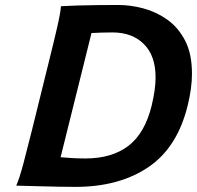

<svg xmlns="http://www.w3.org/2000/svg" viewBox="-20 -730 775 755"><path d="M106 -219.7 175.3 -500Q191.9 -566.4 204.8 -622.6Q217.8 -678.7 219.7 -705.6Q241.7 -707 281.7 -708.3Q321.8 -709.5 366.2 -710Q410.6 -710.4 445.3 -710.4Q493.2 -710.4 543.7 -697Q594.2 -683.6 637.7 -652.8Q681.2 -622.1 708 -570.1Q734.9 -518.1 734.9 -440.4Q734.9 -384.3 718.3 -316.4Q678.2 -150.4 563.5 -72.8Q448.7 4.9 276.4 4.9Q251.5 4.9 212.9 4.2Q174.3 3.4 135.5 2.4Q96.7 1.5 70.3 0.7Q43.9 0 43.9 0Q56.6 -28.8 72.3 -87.9Q87.9 -147 106 -219.7ZM339.8 -600.1 218.3 -111.8Q232.4 -110.4 259.8 -108.6Q287.1 -106.9 315.9 -106.9Q419.4 -106.9 484.6 -156.2Q549.8 -205.6 576.7 -315.9Q584 -346.7 587.9 -374Q591.8 -401.4 591.8 -425.3Q591.8 -510.7 545.9 -556.6Q500 -602.5 421.9 -602.5Q401.9 -602.5 378.7 -601.8Q355.5 -601.1 339.8 -600.1Z"/></svg>

Font: Andika
Style: Bold Italic
Weight: 700
Italic angle: -14°
Designer: Victor Gaultney, Annie Olsen, Julie Remington, Don Collingsworth, Eric Hays, Becca Hirsbrunner
Foundry: SIL International
Version: Version 6.101